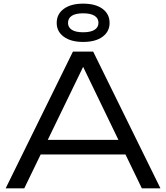

<svg xmlns="http://www.w3.org/2000/svg" viewBox="-20 -1033 911 1053"><path d="M168 -186V-266H696V-186ZM491 -750 860 0H758L411 -718H461L113 0H11L380 -750ZM436 -803Q369 -803 330 -831.5Q291 -860 291 -907Q291 -956 330 -984.5Q369 -1013 436 -1013Q504 -1013 542.5 -984.5Q581 -956 581 -907Q581 -860 542.5 -831.5Q504 -803 436 -803ZM436 -856Q477 -856 498.5 -869.5Q520 -883 520 -908Q520 -933 498.5 -946.5Q477 -960 436 -960Q395 -960 374 -946.5Q353 -933 353 -907Q353 -883 374 -869.5Q395 -856 436 -856Z"/></svg>

Font: Unbounded Light
Style: Regular
Weight: 300
Designer: Luke Prowse, Jean-Baptiste Morizot, Fátima Lázaro, Florian Runge
Foundry: NaN
Version: Version 1.700